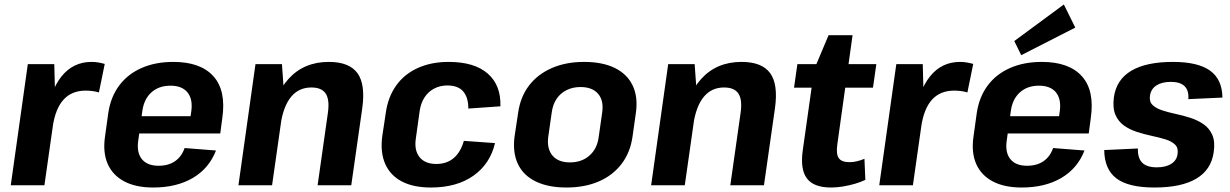

<svg xmlns="http://www.w3.org/2000/svg" viewBox="-20 -826 5485 856"><path d="M104 -540H222L227 -344L178 0H28ZM184 -294Q202 -420 254 -485Q306 -550 388 -550Q404 -550 418.5 -547.5Q433 -545 447 -541L421 -414Q394 -422 362 -422Q300 -422 263.5 -382Q227 -342 215 -261Z M663 10Q586 10 534.5 -17Q483 -44 460.5 -94.5Q438 -145 448 -216L463 -324Q474 -395 512 -445.5Q550 -496 611.5 -523Q673 -550 753 -550Q874 -550 931.5 -486Q989 -422 971 -299L962 -231H574L584 -308H854L825 -276L833 -331Q840 -385 815.5 -414.5Q791 -444 740 -444Q689 -444 656 -415Q623 -386 615 -334L596 -197Q589 -145 613 -116Q637 -87 687 -87Q731 -87 760.5 -107.5Q790 -128 803 -166L943 -155Q912 -75 839.5 -32.5Q767 10 663 10Z M1442 -324Q1450 -382 1432 -409Q1414 -436 1368 -436Q1312 -436 1277.5 -394Q1243 -352 1231 -270L1168 -194L1177 -253Q1198 -399 1266.5 -474.5Q1335 -550 1446 -550Q1537 -550 1573.5 -500Q1610 -450 1595 -343L1546 0H1396ZM1119 -540H1237L1248 -386L1193 0H1043Z M1901 10Q1823 10 1771.5 -17Q1720 -44 1697.5 -95Q1675 -146 1684 -217L1700 -323Q1710 -394 1746.5 -445Q1783 -496 1843 -523Q1903 -550 1980 -550Q2095 -550 2154.5 -498Q2214 -446 2211 -352L2068 -342Q2068 -392 2045 -418.5Q2022 -445 1974 -445Q1942 -445 1915.5 -431Q1889 -417 1872.5 -391.5Q1856 -366 1851 -331L1834 -209Q1826 -156 1850.5 -125.5Q1875 -95 1925 -95Q1972 -95 2003 -121.5Q2034 -148 2048 -198L2187 -188Q2165 -95 2090.5 -42.5Q2016 10 1901 10Z M2505 10Q2424 10 2368.5 -17Q2313 -44 2289 -95Q2265 -146 2274 -217L2290 -323Q2300 -394 2338.5 -444.5Q2377 -495 2440 -522.5Q2503 -550 2584 -550Q2666 -550 2721 -523Q2776 -496 2800.5 -445Q2825 -394 2815 -323L2800 -217Q2790 -146 2751 -95Q2712 -44 2649.5 -17Q2587 10 2505 10ZM2521 -102Q2573 -102 2607.5 -132Q2642 -162 2649 -214L2665 -326Q2672 -379 2646 -408.5Q2620 -438 2568 -438Q2534 -438 2506.5 -424.5Q2479 -411 2462 -386Q2445 -361 2440 -326L2424 -214Q2418 -162 2443.5 -132Q2469 -102 2521 -102Z M3282 -324Q3290 -382 3272 -409Q3254 -436 3208 -436Q3152 -436 3117.5 -394Q3083 -352 3071 -270L3008 -194L3017 -253Q3038 -399 3106.5 -474.5Q3175 -550 3286 -550Q3377 -550 3413.5 -500Q3450 -450 3435 -343L3386 0H3236ZM2959 -540H3077L3088 -386L3033 0H2883Z M3685 10Q3608 10 3577.5 -30.5Q3547 -71 3559 -156L3610 -517L3674 -669H3781L3713 -182Q3707 -139 3719.5 -121Q3732 -103 3768 -103Q3784 -103 3800.5 -107Q3817 -111 3834 -118L3838 -24Q3817 -14 3791 -6.5Q3765 1 3738 5.5Q3711 10 3685 10ZM3535 -540H3887L3872 -435H3520Z M3976 -540H4094L4099 -344L4050 0H3900ZM4056 -294Q4074 -420 4126 -485Q4178 -550 4260 -550Q4276 -550 4290.5 -547.5Q4305 -545 4319 -541L4293 -414Q4266 -422 4234 -422Q4172 -422 4135.5 -382Q4099 -342 4087 -261Z M4535 10Q4458 10 4406.5 -17Q4355 -44 4332.5 -94.5Q4310 -145 4320 -216L4335 -324Q4346 -395 4384 -445.5Q4422 -496 4483.5 -523Q4545 -550 4625 -550Q4746 -550 4803.5 -486Q4861 -422 4843 -299L4834 -231H4446L4456 -308H4726L4697 -276L4705 -331Q4712 -385 4687.5 -414.5Q4663 -444 4612 -444Q4561 -444 4528 -415Q4495 -386 4487 -334L4468 -197Q4461 -145 4485 -116Q4509 -87 4559 -87Q4603 -87 4632.5 -107.5Q4662 -128 4675 -166L4815 -155Q4784 -75 4711.5 -32.5Q4639 10 4535 10ZM4774 -703 4533 -580 4502 -643 4723 -806Z M5127 10Q5011 10 4957.5 -30.5Q4904 -71 4903 -157L5053 -164Q5052 -121 5072.5 -100.5Q5093 -80 5137 -80Q5178 -80 5202.5 -96Q5227 -112 5230 -140Q5234 -166 5219 -181Q5204 -196 5176.5 -204.5Q5149 -213 5116 -220Q5083 -227 5050 -237.5Q5017 -248 4991.5 -266Q4966 -284 4953 -314Q4940 -344 4946 -392Q4957 -471 5023.5 -510.5Q5090 -550 5209 -550Q5321 -550 5375 -511Q5429 -472 5430 -391L5278 -384Q5281 -422 5261.5 -441.5Q5242 -461 5200 -461Q5160 -461 5135.5 -445Q5111 -429 5107 -399Q5103 -373 5118.5 -358Q5134 -343 5161.5 -334Q5189 -325 5222 -318Q5255 -311 5287.5 -300.5Q5320 -290 5346 -272Q5372 -254 5385 -224Q5398 -194 5391 -147Q5380 -69 5313.5 -29.5Q5247 10 5127 10Z"/></svg>

Font: Pathway Extreme SemiCondensed
Style: Bold Italic
Weight: 700
Width: 4
Italic angle: -8°
Version: Version 1.001;gftools[0.9.26]